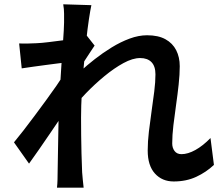

<svg xmlns="http://www.w3.org/2000/svg" viewBox="-20 -826 1040 893"><path d="M975 -59Q939 -25 892.5 -3.5Q846 18 788 18Q734 18 700.5 -19Q667 -56 667 -126Q667 -167 672.5 -214Q678 -261 685 -309Q692 -357 697.5 -401Q703 -445 703 -480Q703 -518 684.5 -537Q666 -556 632 -556Q597 -556 554 -532.5Q511 -509 466 -472Q421 -435 379.5 -392Q338 -349 306 -310V-448Q325 -468 354.5 -495Q384 -522 421 -551Q458 -580 499.5 -605.5Q541 -631 583 -646.5Q625 -662 664 -662Q716 -662 749.5 -643.5Q783 -625 799.5 -592.5Q816 -560 816 -518Q816 -480 811 -433.5Q806 -387 799 -338.5Q792 -290 786.5 -243.5Q781 -197 781 -159Q781 -138 792 -123.5Q803 -109 824 -109Q854 -109 889 -128.5Q924 -148 959 -184ZM289 -536Q274 -534 249 -531Q224 -528 195 -524Q166 -520 136 -516Q106 -512 81 -508L69 -624Q89 -623 107.5 -623.5Q126 -624 150 -625Q173 -626 205.5 -630Q238 -634 272.5 -638.5Q307 -643 337 -649Q367 -655 383 -661L420 -614Q412 -602 400 -584Q388 -566 376.5 -548Q365 -530 356 -516L306 -343Q289 -318 265 -282.5Q241 -247 214.5 -208Q188 -169 162 -131.5Q136 -94 115 -65L45 -164Q64 -187 89 -219Q114 -251 141 -287.5Q168 -324 194.5 -360Q221 -396 243 -428Q265 -460 279 -482L282 -515ZM278 -721Q278 -741 278 -762.5Q278 -784 274 -806L405 -802Q400 -779 393.5 -736Q387 -693 381 -636.5Q375 -580 369.5 -518Q364 -456 360.5 -394.5Q357 -333 357 -280Q357 -238 357.5 -196.5Q358 -155 359 -113Q360 -71 362 -25Q363 -12 365 9.5Q367 31 369 47H245Q247 30 247.5 9.5Q248 -11 248 -23Q249 -71 249.5 -111.5Q250 -152 251 -197Q252 -242 253 -302Q254 -325 256 -361.5Q258 -398 260.5 -441.5Q263 -485 266 -530Q269 -575 272 -614.5Q275 -654 276.5 -682.5Q278 -711 278 -721Z"/></svg>

Font: Noto Sans SC Thin SemiBold
Style: Regular
Weight: 600
Version: Version 2.004-H2;hotconv 1.0.118;makeotfexe 2.5.65603